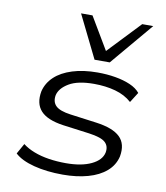

<svg xmlns="http://www.w3.org/2000/svg" viewBox="-85 -830 788 909"><g transform="rotate(10 309.0 -375.5)"><path d="M278 8Q200 8 138.5 -8Q77 -24 46 -53L74 -103Q97 -85 129.5 -72.5Q162 -60 201 -54Q240 -48 283 -48Q358 -48 405 -70.5Q452 -93 460 -130Q466 -161 446 -179.5Q426 -198 367 -206L239 -223Q162 -234 130.5 -268.5Q99 -303 110 -363Q120 -404 152 -434Q184 -464 236.5 -480.5Q289 -497 357 -497Q403 -497 443.5 -490Q484 -483 515 -469.5Q546 -456 563 -435L532 -386Q500 -415 453 -428Q406 -441 350 -441Q272 -441 230 -416Q188 -391 180 -357Q174 -324 193.5 -305Q213 -286 265 -279L392 -262Q473 -251 507 -218Q541 -185 530 -124Q520 -81 486 -51.5Q452 -22 398.5 -7Q345 8 278 8ZM332 -554 231 -759H286L378 -604L525 -759H578L405 -554Z"/></g></svg>

Font: Nunito Sans 10pt Expanded Light
Style: Italic
Weight: 300
Width: 7
Italic angle: -9°
Designer: Vernon Adams
Foundry: Vernon Adams
Version: Version 3.101;gftools[0.9.27]